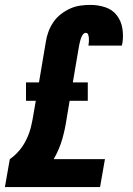

<svg xmlns="http://www.w3.org/2000/svg" viewBox="-22 -763 542 783"><path d="M-2 0 18 -114Q41 -130 58.5 -151.5Q76 -173 87.5 -198Q99 -223 105 -248.5Q111 -274 115 -300L124 -352H84V-427H137L165 -593Q168 -613 175.5 -633.5Q183 -654 195.5 -672.5Q208 -691 226 -705Q244 -719 264 -728Q284 -737 305 -740Q326 -743 347 -743Q378 -743 407 -733.5Q436 -724 454 -701Q472 -678 477 -647.5Q482 -617 477 -586Q476 -584 475.5 -581.5Q475 -579 475 -577H338Q338 -577 338.5 -578Q339 -579 339 -579Q340 -586 340.5 -593.5Q341 -601 340.5 -608Q340 -615 337.5 -622Q335 -629 327 -629Q322 -629 318 -624.5Q314 -620 311.5 -615Q309 -610 307.5 -605Q306 -600 304.5 -594.5Q303 -589 302 -584Q301 -579 300 -574L275 -427H336V-352H262L250 -281Q247 -260 242.5 -238.5Q238 -217 232 -196Q226 -175 217 -154Q208 -133 197 -114H406L386 0Z"/></svg>

Font: iosevka_custom_sans_ss08 Heavy
Style: Italic
Weight: 900
Italic angle: -10°
Designer: Belleve Invis
Foundry: Belleve Invis
Version: Version 10.3.0; ttfautohint (v1.8.3)